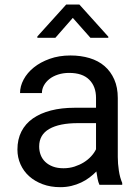

<svg xmlns="http://www.w3.org/2000/svg" viewBox="-20 -792 600 823"><path d="M406.2 0Q401.4 -10.3 398.4 -25.4Q395.5 -40.5 393.1 -57.1Q380.4 -43.9 364 -31.5Q347.7 -19 328.1 -9.8Q308.6 -0.5 286.1 4.9Q263.7 10.3 238.3 10.3Q196.8 10.3 162.8 -2.4Q128.9 -15.1 105 -36.6Q81.1 -58.1 67.9 -87.6Q54.7 -117.2 54.7 -150.9Q54.7 -194.8 71.8 -228.3Q88.9 -261.7 120.8 -284.2Q152.8 -306.6 198.2 -318.4Q243.7 -330.1 299.3 -330.1H391.6V-372.6Q391.6 -421.4 362.5 -450.4Q333.5 -479.5 276.4 -479.5Q250.5 -479.5 228.8 -472.4Q207 -465.3 191.9 -453.4Q176.8 -441.4 168.2 -425.8Q159.7 -410.2 159.7 -393.1H65.9Q65.9 -422.4 81.3 -451.2Q96.7 -480 124.8 -502.7Q152.8 -525.4 192.9 -539.8Q232.9 -554.2 282.2 -554.2Q326.2 -554.2 363.8 -543Q401.4 -531.7 428 -508.8Q454.6 -485.8 469.7 -451.7Q484.9 -417.5 484.9 -371.6V-118.7Q484.9 -90.8 489.5 -60.5Q494.1 -30.3 503.9 -7.8V0ZM252 -70.8Q277.3 -70.8 299.3 -77.9Q321.3 -85 339.4 -96.2Q357.4 -107.4 370.8 -122.1Q384.3 -136.7 391.6 -152.3V-264.2H314.5Q234.4 -264.2 191.2 -239.3Q147.9 -214.4 147.9 -164.1Q147.9 -144.5 154.5 -127.4Q161.1 -110.4 174.3 -97.9Q187.5 -85.4 206.8 -78.1Q226.1 -70.8 252 -70.8ZM444.3 -634.8V-629.9H367.7L292 -715.3L217.3 -629.9H140.1V-635.7L263.7 -772.5H320.3Z"/></svg>

Font: Roboto2
Style: Regular
Weight: 400
Designer: Google
Foundry: Google
Version: Version 2.000981-w3; 2014; ttfautohint (v1.1) -l 5 -r 24 -G 